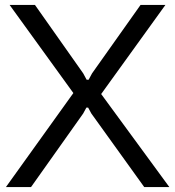

<svg xmlns="http://www.w3.org/2000/svg" viewBox="-20 -760 711 780"><path d="M278 -382 19 -740H122L318 -462L332 -436H340L354 -462L551 -740H652L391 -378L668 0H566L351 -299L338 -323H331L318 -299L106 0H4Z"/></svg>

Font: Encode Sans
Style: Regular
Weight: 400
Designer: Pablo Impallari, Andres Torresi
Foundry: Pablo Impallari, Andres Torresi
Version: Version 1.000; ttfautohint (v1.00) -l 8 -r 50 -G 200 -x 14 -